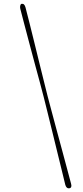

<svg xmlns="http://www.w3.org/2000/svg" viewBox="-20 -810 444 1025"><path d="M213.7 -290.6Q221.7 -258.5 233.3 -212Q244.9 -165.5 258 -111.8Q271.1 -58.1 284.3 -4.4Q297.4 49.3 309.1 96.5Q320.7 143.8 328.8 177.4Q335.1 197.6 350.2 195.3Q365.5 192.4 359.5 171.1Q350.1 136.4 337.4 88.3Q324.7 40.2 310.1 -13.4Q295.4 -67.1 281.3 -119.9Q267.2 -172.7 254.9 -218.5Q242.7 -264.3 234.5 -295.3Q226.5 -327.4 214.9 -373.9Q203.3 -420.4 190 -474.3Q176.7 -528.3 163.3 -583.1Q149.9 -637.8 137.6 -686.6Q125.3 -735.5 116.1 -770.6Q110.2 -792.4 94.9 -789.5Q90.7 -789 88.3 -780.9Q85.9 -772.9 88.2 -763.6Q96.7 -729.5 109.5 -681.6Q122.2 -633.7 136.5 -579.4Q150.7 -525.1 165.4 -471.2Q180 -417.4 192.7 -370.5Q205.5 -323.6 213.7 -290.6Z"/></svg>

Font: Fraunces 72pt S050 Thin
Style: Italic
Weight: 100
Italic angle: -16°
Version: Version 1.000; ttfautohint (v1.8.3)